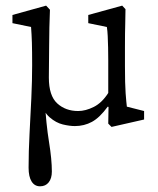

<svg xmlns="http://www.w3.org/2000/svg" viewBox="-20 -443 564 685"><path d="M432.6 -62.5 494.1 -46.9V-16.6L377.9 9.8L366.2 -2L367.2 -61.5L364.3 -62.5Q335.9 -23.4 308.1 -8.3Q280.3 6.8 247.1 6.8Q228.5 6.8 204.1 1Q179.7 -4.9 157.2 -24.4Q134.8 -43.9 122.1 -84L139.6 -85.9Q144.5 0 154.8 63Q165 126 165 168.9Q165 193.4 153.8 207.5Q142.6 221.7 123 221.7Q103.5 221.7 92.8 204.6Q82 187.5 82 155.3Q82 97.7 85.4 33.7Q88.9 -30.3 91.8 -93.3Q94.7 -156.2 94.7 -210.9Q94.7 -259.8 93.8 -290.5Q92.8 -321.3 90.8 -346.7L24.4 -360.4V-389.6L144.5 -422.9L158.2 -408.2Q157.2 -377.9 156.2 -345.7Q155.3 -313.5 155.3 -277.3L154.3 -166Q154.3 -101.6 184.1 -74.2Q213.9 -46.9 258.8 -46.9Q285.2 -46.9 314.5 -61.5Q343.8 -76.2 366.2 -111.3V-228.5Q366.2 -251 365.7 -272.9Q365.2 -294.9 364.3 -314.5Q363.3 -334 361.3 -346.7L294.9 -360.4V-389.6L416 -422.9L427.7 -410.2Q427.7 -386.7 426.8 -357.9Q425.8 -329.1 425.8 -274.4V-207Q425.8 -143.6 428.2 -110.4Q430.7 -77.1 432.6 -62.5Z"/></svg>

Font: Crimson Pro ExtraLight Light
Style: Regular
Weight: 300
Version: Version 1.002